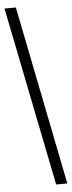

<svg xmlns="http://www.w3.org/2000/svg" viewBox="-60 -790 351 941"><g transform="rotate(-5 116.0 -319.5)"><path d="M177 121H232L56 -760H0Z"/></g></svg>

Font: Noto Serif Armenian ExtraCondensed SemiBold
Style: Regular
Weight: 600
Width: 2
Designer: Monotype Design Team
Foundry: Monotype Imaging Inc.
Version: Version 2.008